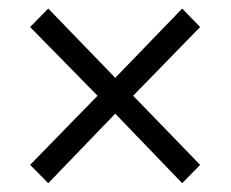

<svg xmlns="http://www.w3.org/2000/svg" viewBox="-20 -552 535 445"><path d="M91.8 -127.4 49.8 -169.9 206.1 -330.1 49.8 -489.3 91.8 -532.2 247.1 -371.6 402.3 -532.2 443.8 -489.3 288.6 -330.1 443.8 -169.9 402.3 -127.4 247.1 -288.6Z"/></svg>

Font: Varta Light
Style: Regular
Weight: 400
Version: Version 1.004